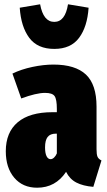

<svg xmlns="http://www.w3.org/2000/svg" viewBox="-20 -855 500 895"><path d="M453 -107 415 16Q367 12 336 -4Q305 -20 288 -54Q239 20 153 20Q86 20 46.5 -26.5Q7 -73 7 -150Q7 -238 62.5 -285Q118 -332 225 -332H245V-347Q245 -392 234.5 -407Q224 -422 190 -422Q149 -422 79 -396L38 -512Q79 -532 131 -543Q183 -554 229 -554Q331 -554 380.5 -507.5Q430 -461 430 -358V-159Q430 -135 434.5 -124.5Q439 -114 453 -107ZM245 -140V-232H241Q214 -232 202 -216.5Q190 -201 190 -168Q190 -141 197 -127Q204 -113 216 -113Q224 -113 232 -120.5Q240 -128 245 -140ZM72 -819 167 -835Q182 -753 233 -753Q284 -753 297 -835L393 -819Q387 -730 348.5 -678.5Q310 -627 233 -627Q155 -627 116.5 -678.5Q78 -730 72 -819Z"/></svg>

Font: Fira Sans Extra Condensed Black
Style: Regular
Weight: 900
Width: 1
Designer: Carrois Corporate & Edenspiekermann AG
Foundry: Carrois Corporate GbR & Edenspiekermann AG
Version: Version 4.203